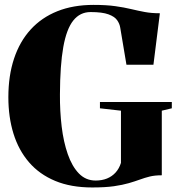

<svg xmlns="http://www.w3.org/2000/svg" viewBox="-20 -774 747 804"><path d="M366 11Q277 11 211 -16.5Q145 -44 101.5 -94.5Q58 -145 36.5 -214.2Q15 -283.5 15 -367Q15 -457 38.8 -528.5Q62.5 -600 108.2 -650.2Q154 -700.5 220.2 -727Q286.5 -753.5 371.5 -753.5Q425.5 -753.5 462.8 -748.2Q500 -743 529 -736Q558 -729 586 -723.8Q614 -718.5 649.5 -718.5L622.5 -503H509.5L483.5 -658Q481 -674.5 470.5 -689.5Q460 -704.5 434 -714Q408 -723.5 359.5 -723.5Q315 -723.5 286.8 -688Q258.5 -652.5 245 -576.8Q231.5 -501 231 -379Q230.5 -309 238.2 -244.2Q246 -179.5 263.8 -128.5Q281.5 -77.5 310.2 -47.8Q339 -18 380.5 -18Q407 -18 428 -26.5Q449 -35 464 -51.5Q479 -68 486.5 -92V-310.5L398.5 -320.5V-347H699.5V-320.5L657.5 -310.5V-40Q628.5 -40 607.2 -34.8Q586 -29.5 565.5 -22Q545 -14.5 519.2 -7Q493.5 0.5 457 5.8Q420.5 11 366 11Z"/></svg>

Font: Merriweather 144pt Black
Style: Regular
Weight: 900
Version: Version 2.100